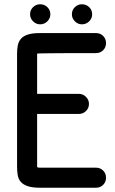

<svg xmlns="http://www.w3.org/2000/svg" viewBox="-20 -879 539 900"><path d="M430 -724Q450 -724 463.5 -710.5Q477 -697 477 -677Q477 -657 463.5 -643.5Q450 -630 430 -630H314Q267 -630 236.5 -629.5Q206 -629 189 -629Q172 -629 164.5 -628.5Q157 -628 155 -628L154 -627V-439H350Q369 -439 383 -425Q397 -411 397 -392Q397 -372 383 -358.5Q369 -345 350 -345H154V-98Q154 -96 156.5 -94.5Q159 -93 168 -93H430Q450 -93 463.5 -79.5Q477 -66 477 -46Q477 -26 463.5 -12.5Q450 1 430 1H168Q131 1 109.5 -6.5Q88 -14 77 -27Q66 -40 63 -58.5Q60 -77 60 -98V-628Q60 -649 63.5 -666.5Q67 -684 78 -697Q89 -710 110.5 -717Q132 -724 168 -724ZM168 -765Q149 -765 135 -779Q121 -793 121 -812Q121 -832 135 -845.5Q149 -859 168 -859Q188 -859 202 -845.5Q216 -832 216 -812Q216 -793 202 -779Q188 -765 168 -765ZM364 -765Q345 -765 331 -779Q317 -793 317 -812Q317 -832 331 -845.5Q345 -859 364 -859Q384 -859 398 -845.5Q412 -832 412 -812Q412 -793 398 -779Q384 -765 364 -765Z"/></svg>

Font: VDS
Style: Regular
Weight: 400
Designer: artmaker
Foundry: artmaker
Version: Version 1.000 2009 initial release